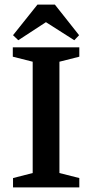

<svg xmlns="http://www.w3.org/2000/svg" viewBox="-20 -820 403 840"><path d="M37 0V-41L123 -63V-550L36 -572V-613H327V-572L240 -550V-63L327 -41V0ZM60 -644 37 -666 144 -800H220L326 -666L305 -644L181 -723Z"/></svg>

Font: Manuale SemiBold
Style: Regular
Weight: 600
Version: Version 1.002